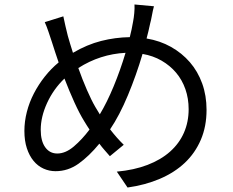

<svg xmlns="http://www.w3.org/2000/svg" viewBox="-20 -799 1040 858"><path d="M406 -321Q411 -313 416 -304.5Q421 -296 426 -288Q458 -341 488 -413.5Q518 -486 541 -563Q427 -557 330 -495Q348 -444 368.5 -397Q389 -350 406 -321ZM236 -113Q273 -113 310 -144.5Q347 -176 380 -220Q374 -229 368 -238.5Q362 -248 356 -258Q335 -292 312.5 -341.5Q290 -391 268 -448Q219 -401 190.5 -339Q162 -277 162 -219Q162 -169 182 -141Q202 -113 236 -113ZM668 -771Q663 -753 659 -730.5Q655 -708 651 -694Q647 -677 643.5 -660.5Q640 -644 635 -627Q695 -617 744 -589.5Q793 -562 828.5 -521Q864 -480 883.5 -426Q903 -372 903 -308Q903 -234 877.5 -174.5Q852 -115 806 -71.5Q760 -28 694.5 0Q629 28 550 39L502 -32Q579 -39 639 -62Q699 -85 740 -121.5Q781 -158 802 -206Q823 -254 823 -311Q823 -359 808.5 -400.5Q794 -442 767 -474Q740 -506 702 -528Q664 -550 617 -558Q589 -463 551.5 -373Q514 -283 472 -221Q502 -182 533 -152L471 -101Q459 -115 447 -128.5Q435 -142 424 -157Q378 -101 331 -67.5Q284 -34 228 -34Q200 -34 174.5 -45.5Q149 -57 130 -80Q111 -103 100 -136.5Q89 -170 89 -214Q89 -256 100 -299Q111 -342 131.5 -381.5Q152 -421 180 -456.5Q208 -492 242 -520Q234 -543 226.5 -566Q219 -589 212 -611Q204 -635 196.5 -657.5Q189 -680 180 -700L263 -726Q267 -706 272.5 -682.5Q278 -659 283 -639Q288 -622 293.5 -603Q299 -584 306 -563Q369 -600 432 -616Q495 -632 560 -633Q569 -668 575 -704Q578 -719 580 -740.5Q582 -762 581 -779Z"/></svg>

Font: SpoqaHanSans-Regular
Style: Regular
Weight: 400
Designer: [Spoqa Han Sans] Dong-huui Kim \uAE40 \uB3D9 \uD718  Younghwa Kang \uAC15 \uC601 \uD654  [Noto Sans] Ryoko NISHIZUKA \u8
Foundry: Spoqa (http://www.spoqa-han-sans.com)
Version: Version 2.000